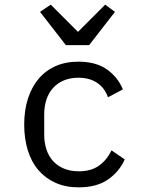

<svg xmlns="http://www.w3.org/2000/svg" viewBox="-20 -793 640 825"><path d="M84 -258Q84 -319 100 -369Q116 -419 146 -454.5Q176 -490 219 -509Q262 -528 317 -528Q392 -528 439 -495Q486 -462 508 -409L444 -375Q430 -415 397.5 -437Q365 -459 317 -459Q282 -459 254.5 -447.5Q227 -436 208 -415Q189 -394 179.5 -365Q170 -336 170 -302V-214Q170 -180 179.5 -151Q189 -122 208 -101Q227 -80 255 -68.5Q283 -57 319 -57Q371 -57 405 -81Q439 -105 459 -147L516 -108Q493 -56 444.5 -22Q396 12 318 12Q262 12 218.5 -7.5Q175 -27 145 -62Q115 -97 99.5 -147Q84 -197 84 -258ZM263 -599 152 -742 198 -773 315 -656 432 -773 474 -742 363 -599Z"/></svg>

Font: IBM Plaex Mono
Style: Regular
Weight: 400
Designer: Mike Abbink, Paul van der Laan, Pieter van Rosmalen
Foundry: Bold Monday
Version: Version 2.003